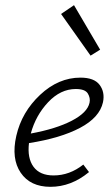

<svg xmlns="http://www.w3.org/2000/svg" viewBox="-20 -718 432 742"><path d="M367 -526 330 -503 216 -664 266 -698ZM291 -418Q344 -418 365 -390Q386 -362 378 -323Q365 -264 289.5 -224Q214 -184 92 -165Q85 -107 109.5 -73.5Q134 -40 187 -40Q249 -40 302 -82L324 -53Q255 4 175 4Q97 4 60 -50.5Q23 -105 43 -193Q64 -285 135 -351.5Q206 -418 291 -418ZM326 -321Q330 -339 319.5 -356.5Q309 -374 273 -374Q214 -374 166 -323Q118 -272 99 -202Q197 -220 257.5 -251.5Q318 -283 326 -321Z"/></svg>

Font: EauTestText Semilight
Style: Italic
Weight: 300
Italic angle: -12°
Designer: Christian Thalmann (Catharsis Fonts)
Version: Version 0.001;PS 000.001;hotconv 1.0.88;makeotf.lib2.5.64775